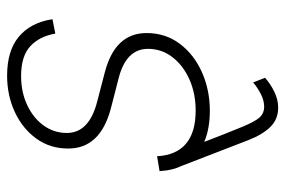

<svg xmlns="http://www.w3.org/2000/svg" viewBox="-150 -443 795 535"><g transform="rotate(-90 247.5 -175.5)"><path d="M206.5 11.7Q156.2 11.7 119.6 -3.9Q147.5 68.4 162.4 104Q177.2 139.6 188.7 151.4Q200.2 163.1 217.3 163.1Q235.4 163.1 253.9 153.3Q272.5 143.6 285.2 132.3L298.3 165.5Q282.7 179.7 260.3 190.9Q237.8 202.1 215.3 202.1Q183.1 202.1 161.9 180.9Q140.6 159.7 125 120.1L52.7 -66.9Q40.5 -92.3 38.6 -123.5Q38.1 -127 38.1 -126.2Q38.1 -125.5 38.1 -128.4L79.6 -135.3Q85.9 -27.8 207 -27.8Q254.9 -27.8 293.7 -45.2Q332.5 -62.5 355.7 -92.5Q378.9 -122.6 378.9 -160.6Q378.9 -221.2 297.9 -242.2L214.4 -263.7Q101.1 -293 101.1 -382.8Q101.1 -433.6 128.9 -471.9Q156.7 -510.3 202.9 -531.7Q249 -553.2 304.2 -553.2Q373 -553.2 411.9 -521.2Q450.7 -489.3 460.9 -430.7Q460.9 -428.7 460.9 -428.7Q460.9 -428.7 461.4 -426.8L421.4 -418.9Q413.6 -463.4 386 -488.8Q358.4 -514.2 303.2 -514.2Q258.3 -514.2 222.4 -497.3Q186.5 -480.5 165.5 -451.7Q144.5 -422.9 144.5 -386.7Q144.5 -324.7 231.9 -302.2L312.5 -281.2Q422.9 -252.9 422.9 -164.6Q422.9 -111.3 392.6 -71.5Q362.3 -31.7 313 -10Q263.7 11.7 206.5 11.7Z"/></g></svg>

Font: Inter Extra Light
Style: Italic
Weight: 200
Italic angle: -9.39999°
Designer: Rasmus Andersson
Foundry: rsms
Version: Version 4.000;git-3c8e0fc